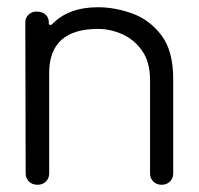

<svg xmlns="http://www.w3.org/2000/svg" viewBox="-20 -511 549 531"><path d="M427 0Q413 0 404 -9Q395 -18 395 -31V-289Q395 -339 373.5 -370Q352 -401 319 -416Q286 -431 251 -431Q116 -431 116 -309V-31Q116 -18 107 -9Q98 0 84 0Q69 0 60 -9Q51 -18 51 -31L50 -449Q50 -462 59 -470.5Q68 -479 81 -479Q96 -479 105.5 -471Q115 -463 115 -449V-446Q115 -442 120 -442Q122 -442 123 -443Q169 -491 251 -491Q297 -491 345 -474Q393 -457 426 -414Q459 -371 459 -293V-31Q459 -18 450 -9Q441 0 427 0Z"/></svg>

Font: Gardens CM
Style: Regular
Weight: 400
Designer: Created by: Aleksander Shevchuk, 2010. Modifed by: Daren Olsen, 2020.
Foundry: High-Logic / FontCreator v.13.0.0 build 2663 (64-bit)
Version: Version 3.003 Ukrainian, initial release